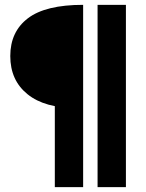

<svg xmlns="http://www.w3.org/2000/svg" viewBox="-20 -694 602 794"><path d="M206.7 -337.2 298.2 -247.3Q165.5 -246.5 94 -304.2Q22.5 -361.8 22.5 -462.3Q22.5 -562.8 95.4 -618.4Q168.3 -674 323.8 -674V80H206.7ZM383.5 -674H500.7V80H383.5Z"/></svg>

Font: Murecho Thin
Style: Regular
Weight: 100
Designer: Neil Summerour
Foundry: Positype
Version: Version 1.010